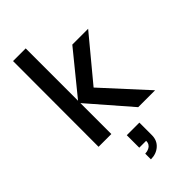

<svg xmlns="http://www.w3.org/2000/svg" viewBox="-311 -828 1189 1189"><g transform="rotate(-45 284.0 -233.0)"><path d="M72.8 0 73.7 -750H184.6V-291.5L405.3 -562.5H543.9L310.5 -281.2L567.9 0H419.9L184.6 -271V0ZM357.4 182.1Q357.4 228.5 325.9 256.3Q294.4 284.2 247.1 284.2V234.4Q254.4 234.4 263.2 232.4Q272 230.5 282.7 225.3Q293.5 220.2 300.5 209Q307.6 197.8 307.1 182.1H247.1V72.8H357.4Z"/></g></svg>

Font: Manrope3 Semibold
Style: Regular
Weight: 600
Width: 4
Designer: Mikhail Sharanda
Foundry: Mikhail Sharanda
Version: Version 3.000;PS 003.000;hotconv 1.0.88;makeotf.lib2.5.64775